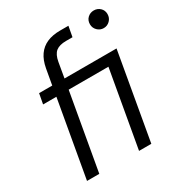

<svg xmlns="http://www.w3.org/2000/svg" viewBox="-170 -842 903 962"><g transform="rotate(-30 281.0 -361.5)"><path d="M55 0 133 -442H56L67 -501H143L159 -591Q167 -635 187 -663.5Q207 -692 239 -706Q271 -720 315 -720H363L352 -660H315Q276 -660 256 -644Q236 -628 229 -588L214 -501H515L427 0H356L434 -442H204L126 0ZM511 -621Q490 -621 475 -636Q460 -651 460 -672Q460 -695 475 -709Q490 -723 511 -723Q532 -723 547 -709Q562 -695 562 -673Q562 -651 547 -636Q532 -621 511 -621Z"/></g></svg>

Font: DM Sans 17pt Light
Style: Italic
Weight: 300
Italic angle: -10°
Version: Version 4.004;gftools[0.9.30]